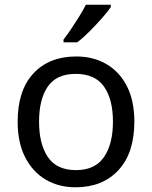

<svg xmlns="http://www.w3.org/2000/svg" viewBox="-20 -786 645 816"><path d="M551 -269Q551 -136 483.5 -63Q416 10 301 10Q230 10 174.5 -22.5Q119 -55 87 -117.5Q55 -180 55 -269Q55 -402 122 -474Q189 -546 304 -546Q377 -546 432.5 -513.5Q488 -481 519.5 -419.5Q551 -358 551 -269ZM146 -269Q146 -174 183.5 -118.5Q221 -63 303 -63Q384 -63 422 -118.5Q460 -174 460 -269Q460 -364 422 -418Q384 -472 302 -472Q220 -472 183 -418Q146 -364 146 -269ZM451 -756Q439 -738 414 -709.5Q389 -681 360.5 -652.5Q332 -624 308 -606H250V-618Q265 -637 282.5 -663Q300 -689 317 -716.5Q334 -744 345 -766H451Z"/></svg>

Font: Noto Sans Old North Arabian
Style: Regular
Weight: 400
Designer: Monotype Design Team
Foundry: Monotype Imaging Inc.
Version: Version 2.001; ttfautohint (v1.8.4.7-5d5b)